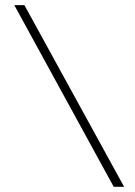

<svg xmlns="http://www.w3.org/2000/svg" viewBox="-20 -721 522 741"><path d="M74.2 -701.2H35.2L418.9 0H459Z"/></svg>

Font: Comic Neue Angular Light
Style: Regular
Weight: 300
Designer: Craig Rozynski
Foundry: Craig Rozynski
Version: Version 2.003